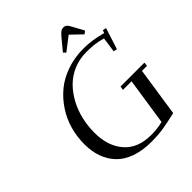

<svg xmlns="http://www.w3.org/2000/svg" viewBox="-242 -1050 1214 1214"><g transform="rotate(-45 365.5 -443.0)"><path d="M97.2 -279.8Q97.2 -346.2 114.7 -408.9Q132.3 -471.7 168.2 -526.6Q204.1 -581.5 253.9 -622.8Q303.7 -664.1 372.8 -688Q441.9 -711.9 522 -711.9Q597.7 -711.9 683.1 -688L689.9 -707L713.9 -702.1L668 -559.1L644 -564L658.2 -665Q616.7 -676.8 586.7 -679.9Q556.6 -683.1 517.1 -683.1Q456.5 -683.1 404.1 -660.9Q351.6 -638.7 313.5 -600.6Q275.4 -562.5 248 -512Q220.7 -461.4 207.3 -403.8Q193.8 -346.2 193.8 -286.1Q193.8 -166 256.8 -94Q319.8 -22 437 -22Q495.6 -22 542 -34.2L589.8 -350.1H513.2L517.1 -376H731L728 -350.1H683.1L633.8 -22Q565.4 -5.4 515.9 2.2Q466.3 9.8 408.2 9.8Q329.1 9.8 268.8 -11.7Q208.5 -33.2 171.4 -72.3Q134.3 -111.3 115.7 -163.6Q97.2 -215.8 97.2 -279.8ZM411.1 -785.2 476.1 -863.8Q494.1 -883.8 502.9 -889.9Q511.7 -896 524.9 -896Q539.1 -896 547.9 -888.9Q556.6 -881.8 565.9 -863.8L608.9 -785.2L589.8 -770L517.1 -839.8L426.8 -770Z"/></g></svg>

Font: Dehuti
Style: Bold-Italic
Weight: 700
Version: Version 1.2